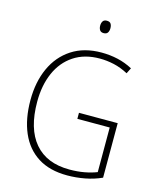

<svg xmlns="http://www.w3.org/2000/svg" viewBox="-132 -1003 915 1106"><g transform="rotate(15 325.0 -450.0)"><path d="M348 -356H579V-31Q533 -10 480.5 0Q428 10 375 10Q270 10 200 -34.5Q130 -79 94.5 -161Q59 -243 59 -355Q59 -463 97 -546.5Q135 -630 208 -677.5Q281 -725 385 -725Q435 -725 481.5 -714.5Q528 -704 571 -681L554 -647Q511 -670 468.5 -679.5Q426 -689 384 -689Q293 -689 229 -646.5Q165 -604 132 -529Q99 -454 99 -356Q99 -195 171 -110.5Q243 -26 379 -26Q427 -26 467.5 -33.5Q508 -41 541 -54V-320H348ZM366 -910Q384 -910 390.5 -899.5Q397 -889 397 -873Q397 -857 390 -846.5Q383 -836 366 -836Q350 -836 343 -846.5Q336 -857 336 -873Q336 -889 343 -899.5Q350 -910 366 -910Z"/></g></svg>

Font: Noto Sans Gujarati UI SemiCondensed ExtraLight
Style: Regular
Weight: 200
Width: 4
Designer: Jelle Bosma - Monotype Design Team, Universal Thirst
Foundry: Monotype Imaging Inc.
Version: Version 2.106; ttfautohint (v1.8.4.7-5d5b)